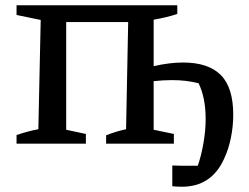

<svg xmlns="http://www.w3.org/2000/svg" viewBox="-20 -547 948 731"><path d="M43 0V-33Q64 -40 84 -45.5Q104 -51 126 -55L135 -471L43 -490V-527H655V-494Q635 -487 611.5 -481.5Q588 -476 565 -472V-295Q625 -309 677 -309Q773 -309 820.5 -261.5Q868 -214 868 -110Q868 -66 859 -22Q850 22 833 58Q785 164 672 164Q654 164 636 162V83Q653 84 670.5 84Q688 84 705 84Q719 84 733 84Q746 47 754.5 -1.5Q763 -50 763 -94Q763 -175 736 -230Q690 -242 635 -242Q601 -242 565 -238V-53L642 -37V0H384V-32Q405 -40 423 -45.5Q441 -51 460 -55L468 -463H232V-53L307 -37V0Z"/></svg>

Font: Piazzolla SC Medium
Style: Regular
Weight: 500
Designer: Juan Pablo del Peral
Foundry: Huerta Tipografica
Version: Version 1.330